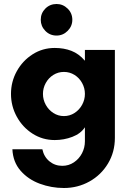

<svg xmlns="http://www.w3.org/2000/svg" viewBox="-20 -691 655 961"><path d="M42 56H192Q200 94 227.5 116.5Q255 139 292 139Q324 139 350 121.5Q376 104 390.5 76Q405 48 405 16V-54Q384 -22 342 -6Q300 10 254 10Q193 10 143 -22Q93 -54 64 -107Q35 -160 35 -221Q35 -282 64 -334.5Q93 -387 143 -419Q193 -451 254 -451Q300 -451 337.5 -436.5Q375 -422 405 -387V-441H555V-1Q555 70 520.5 127.5Q486 185 427.5 217.5Q369 250 300 250Q237 250 179 228.5Q121 207 83 163.5Q45 120 42 56ZM405 -221Q405 -250 391 -275.5Q377 -301 353 -316Q329 -331 300 -331Q271 -331 247 -316Q223 -301 209 -275.5Q195 -250 195 -221Q195 -192 209 -166.5Q223 -141 247 -125.5Q271 -110 300 -110Q329 -110 353 -125.5Q377 -141 391 -166.5Q405 -192 405 -221ZM184 -592Q184 -625 206.9 -648Q229.8 -671 263.3 -671Q295 -671 318.5 -648Q342 -625 342 -592Q342 -560 318.7 -536.5Q295.3 -513 263 -513Q229.6 -513 206.8 -536.5Q184 -560 184 -592Z"/></svg>

Font: Teachers[wght]
Style: Regular
Weight: 400
Designer: Alfredo Marco Pradil & Chank Diesel
Version: Version 1.000;Glyphs 3.1.2 (3151)